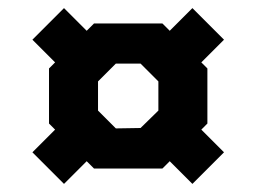

<svg xmlns="http://www.w3.org/2000/svg" viewBox="-20 -539 633 474"><path d="M138 -85 60 -163 116 -219 101 -234V-370L116 -385L60 -441L138 -519L194 -463L212 -481H381L399 -463L455 -519L533 -441L477 -385L492 -370V-234L477 -219L533 -163L455 -85L399 -141L381 -123H212L194 -141ZM266 -222 327 -223 371 -266V-338L327 -382H266L222 -338V-266Z"/></svg>

Font: Tomorrow Medium
Style: Regular
Weight: 500
Designer: Tony de Marco, Monica Rizzolli
Foundry: Just in Type
Version: Version 2.002